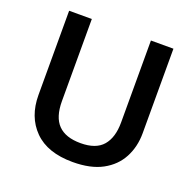

<svg xmlns="http://www.w3.org/2000/svg" viewBox="-127 -845 999 986"><g transform="rotate(20 372.5 -352.0)"><path d="M657 -252Q657 -178 625.5 -118.5Q594 -59 530.5 -24.5Q467 10 369 10Q231 10 159 -62.5Q87 -135 87 -254V-714H211V-265Q211 -178 251.5 -136.5Q292 -95 374 -95Q458 -95 496 -139.5Q534 -184 534 -266V-714H657Z"/></g></svg>

Font: Noto Sans Sundanese SemiBold
Style: Regular
Weight: 600
Version: Version 2.003